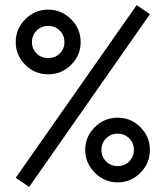

<svg xmlns="http://www.w3.org/2000/svg" viewBox="-20 -719 653 757"><path d="M519 -699 571 -663 95 18 42 -18ZM298 -553Q298 -501 260.5 -463.5Q223 -426 170 -426Q117 -426 79.5 -463.5Q42 -501 42 -553Q42 -606 80 -643.5Q118 -681 170 -681Q222 -681 260 -643.5Q298 -606 298 -553ZM215.5 -598.5Q197 -617 170 -617Q143 -617 124.5 -598.5Q106 -580 106 -553Q106 -526 124.5 -508Q143 -490 170 -490Q197 -490 215.5 -508Q234 -526 234 -553Q234 -580 215.5 -598.5ZM444 -255Q496 -255 533.5 -217.5Q571 -180 571 -128Q571 -75 533.5 -37.5Q496 0 444 0Q392 0 354 -38Q316 -76 316 -128Q316 -180 353.5 -217.5Q391 -255 444 -255ZM489.5 -173.5Q471 -192 444 -192Q417 -192 398.5 -173.5Q380 -155 380 -128Q380 -101 398.5 -82.5Q417 -64 444 -64Q471 -64 489.5 -82.5Q508 -101 508 -128Q508 -155 489.5 -173.5Z"/></svg>

Font: Timtura
Style: Regular
Weight: 400
Version: Version 1.0